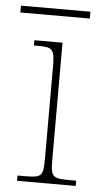

<svg xmlns="http://www.w3.org/2000/svg" viewBox="-65 -694 373 727"><g transform="rotate(5 121.5 -331.0)"><path d="M-15 -636H249V-662H-15ZM28 0H251V-20H228C159 -20 154 -25 154 -95V-536H47V-516H61C119 -516 126 -510 126 -440V-95C126 -25 121 -20 53 -20H28Z"/></g></svg>

Font: Noto Serif Sinhala SemiCondensed Thin
Style: Regular
Weight: 100
Width: 4
Designer: Jelle Bosma - Monotype Design Team
Foundry: Monotype Imaging Inc.
Version: Version 2.007